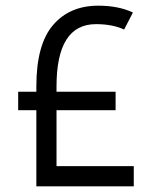

<svg xmlns="http://www.w3.org/2000/svg" viewBox="-20 -656 558 676"><path d="M44 -268V-333H108V-352Q108 -499 166.5 -567.5Q225 -636 326 -636Q397 -636 448 -612L417 -552Q376 -571 318 -571Q179 -571 179 -352V-333H387V-268H179V-71H451V0H108V-268Z"/></svg>

Font: Imprima
Style: Regular
Weight: 400
Version: Version 1.001